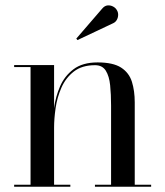

<svg xmlns="http://www.w3.org/2000/svg" viewBox="-20 -706 624 726"><path d="M184.5 -460V-7.5H246V0H33.5V-7.5H95.5V-452.5H33.5V-460ZM489.5 -319V-7.5H551.5V0H339V-7.5H400V-307Q400 -349 396.5 -383.5Q393 -418 380 -438.8Q367 -459.5 339.5 -459.5Q290 -459.5 259.2 -435.5Q228.5 -411.5 212.2 -374.5Q196 -337.5 190.2 -297Q184.5 -256.5 184.5 -223.5L179 -219.5Q179 -254 184.5 -297Q190 -340 207 -379.2Q224 -418.5 258 -444.2Q292 -470 349 -470Q407.5 -470 437.8 -450.5Q468 -431 478.8 -396.8Q489.5 -362.5 489.5 -319ZM273 -554.5 268.5 -560 366 -673Q375.5 -684.5 386.8 -685.5Q398 -686.5 407.8 -681.2Q417.5 -676 422 -667.5Q427 -659.5 426.8 -649.5Q426.5 -639.5 421.8 -631Q417 -622.5 408.5 -618.5Z"/></svg>

Font: Bodoni Moda 28pt
Style: Regular
Weight: 400
Designer: Owen Earl
Foundry: indestructible type
Version: Version 2.005